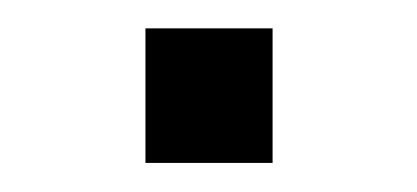

<svg xmlns="http://www.w3.org/2000/svg" viewBox="-20 -263 287 132"><path d="M80 -151V-243.5H167.4V-151Z"/></svg>

Font: Titillium Web
Style: Bold
Weight: 700
Designer: Mohamed Gaber, Accademia di Belle Arti di Urbino
Foundry: Kief Type Foundry, Accademia di Belle Arti di Urbino
Version: Version 3.000